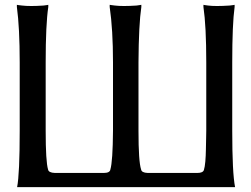

<svg xmlns="http://www.w3.org/2000/svg" viewBox="-20 -767 1040 794"><path d="M49.8 -738.3V-747.1L54.7 -746.1L71.3 -744.1Q103.5 -740.2 160.2 -744.1L174.8 -746.1L179.7 -747.1V-738.3Q168.9 -666 168.9 -508.8V-226.6Q168.9 -98.6 178.7 -66.4Q180.7 -52.7 207 -51.8H409.2Q434.6 -51.8 436.5 -66.4Q446.3 -99.6 447.3 -226.6V-508.8Q447.3 -644.5 433.6 -738.3V-747.1L439.5 -746.1L455.1 -744.1Q486.3 -740.2 544.9 -744.1L558.6 -746.1L564.5 -747.1V-738.3Q553.7 -666 552.7 -508.8V-226.6Q552.7 -98.6 563.5 -66.4Q565.4 -52.7 590.8 -51.8H795.9Q819.3 -51.8 823.2 -64Q827.1 -76.2 829.1 -99.1Q831.1 -122.1 831.5 -148.9Q832 -175.8 832.5 -197.8Q833 -219.7 833 -226.6V-508.8Q833 -659.2 821.3 -738.3V-747.1L826.2 -746.1L840.8 -744.1Q870.1 -740.2 929.7 -744.1L945.3 -746.1L950.2 -747.1V-738.3Q940.4 -667 940.4 -508.8V-226.6Q940.4 -52.7 952.1 6.8H50.8Q61.5 -47.9 61.5 -226.6V-508.8Q61.5 -652.3 49.8 -738.3Z"/></svg>

Font: GenEi LateMin P v2
Style: Medium
Weight: 500
Designer: o_tamon (Modified)
Foundry: o_tamon / Adobe Systems Incorporated / FONT 910 / Philipp H. Poll
Version: Version 2.1;Original Version 1.004